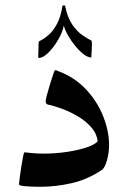

<svg xmlns="http://www.w3.org/2000/svg" viewBox="-20 -696 477 721"><path d="M389.6 -151.4Q389.6 -122.1 381.6 -93.8Q373.5 -65.4 362.8 -58.1Q308.1 -21.5 248.8 -8.1Q189.5 5.4 132.3 5.4Q101.1 5.4 76.2 3.4Q51.3 1.5 51.3 -3.9Q51.3 -5.9 53.5 -24.4Q55.7 -43 59.3 -66.2Q63 -89.4 66.4 -106.7Q69.8 -124 71.8 -124Q74.7 -124 96.2 -121.6Q117.7 -119.1 141.6 -119.1Q189 -119.1 232.2 -125.7Q275.4 -132.3 306.2 -142.8Q336.9 -153.3 346.7 -165.5Q343.3 -194.8 322.5 -218.3Q301.8 -241.7 272.5 -259Q243.2 -276.4 212.9 -287.6Q182.6 -298.8 159.7 -303.2Q151.4 -306.2 151.4 -315.4Q151.4 -320.8 156.2 -339.4Q161.1 -357.9 167.7 -379.4Q174.3 -400.9 179.7 -416.7Q185.1 -432.6 186.5 -432.6Q191.9 -432.6 196.8 -429.7Q260.3 -406.2 303.2 -360.1Q346.2 -314 367.9 -258.3Q389.6 -202.6 389.6 -151.4ZM325.2 -529.8Q325.2 -521.5 324.2 -503.2Q323.2 -484.9 322.8 -480Q310.1 -480 294.2 -492.2Q278.3 -504.4 262.7 -523.4Q247.1 -542.5 235.4 -563Q223.6 -583.5 219.7 -600.1Q214.4 -573.7 197.8 -545.7Q181.2 -517.6 161.4 -498Q141.6 -478.5 126 -478.5Q123.5 -478.5 123.5 -481Q123.5 -484.9 124 -494.6Q124.5 -504.4 124.5 -513.2Q124.5 -523.4 124.8 -530.8Q125 -538.1 126 -540Q126.5 -541 137.5 -546.6Q148.4 -552.2 164.1 -566.2Q179.7 -580.1 193.8 -606Q208 -631.8 214.4 -672.9Q214.4 -675.8 219.2 -675.8Q224.6 -675.8 224.6 -673.3Q233.9 -628.4 252.2 -602.5Q270.5 -576.7 290 -563.5Q309.6 -550.3 322.8 -543.9Q324.2 -543 324.7 -538.1Q325.2 -533.2 325.2 -529.8Z"/></svg>

Font: Scheherazade New SemiBold
Style: Regular
Weight: 600
Designer: SIL International
Foundry: SIL International
Version: Version 4.000